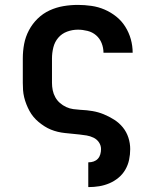

<svg xmlns="http://www.w3.org/2000/svg" viewBox="-20 -548 640 783"><path d="M340 215V114H341Q352 114 362 110.5Q372 107 379 99.5Q386 92 389 81.5Q392 71 392 60Q392 45 383.5 32.5Q375 20 361.5 13.5Q348 7 333.5 4.5Q319 2 304 0.5Q289 -1 274.5 -2.5Q260 -4 245 -5.5Q230 -7 215.5 -10.5Q201 -14 187.5 -19.5Q174 -25 161.5 -33Q149 -41 137.5 -50.5Q126 -60 116.5 -71.5Q107 -83 100 -96Q93 -109 87.5 -123Q82 -137 78.5 -151.5Q75 -166 74 -180.5Q73 -195 73 -210V-310Q73 -340 78.5 -369Q84 -398 98 -424.5Q112 -451 133.5 -472Q155 -493 182 -505.5Q209 -518 238.5 -523Q268 -528 298 -528Q325 -528 353 -524Q381 -520 406.5 -509Q432 -498 454 -480.5Q476 -463 491 -439Q506 -415 513.5 -388Q521 -361 521 -333H402Q402 -353 394.5 -372Q387 -391 372 -404Q357 -417 337 -422Q317 -427 298 -427Q275 -427 253.5 -419Q232 -411 217.5 -394Q203 -377 197.5 -354.5Q192 -332 192 -310V-210Q192 -195 195 -180Q198 -165 205.5 -151.5Q213 -138 224.5 -128Q236 -118 250 -111.5Q264 -105 279 -103Q294 -101 309 -100H310Q334 -99 357.5 -95Q381 -91 403 -82Q425 -73 445.5 -60Q466 -47 481 -28.5Q496 -10 503.5 13Q511 36 511 60Q511 82 506.5 103.5Q502 125 491 144Q480 163 463 177Q446 191 426 199.5Q406 208 384.5 211.5Q363 215 341 215Z"/></svg>

Font: Iosevka Book
Style: Bold
Weight: 700
Designer: Belleve Invis
Foundry: Belleve Invis
Version: Version 28.0.7; ttfautohint (v1.8.3)